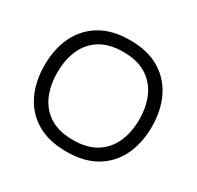

<svg xmlns="http://www.w3.org/2000/svg" viewBox="-148 -840 1043 1019"><g transform="rotate(30 373.5 -331.0)"><path d="M374 10Q265 10 192 -33.5Q119 -77 82 -154Q45 -231 45 -331Q45 -430 82 -507Q119 -584 192 -628Q265 -672 374 -672Q482 -672 555 -628Q628 -584 665 -507Q702 -430 702 -331Q702 -231 665 -154Q628 -77 555 -33.5Q482 10 374 10ZM374 -61Q459 -61 514.5 -95.5Q570 -130 597.5 -191Q625 -252 625 -331Q625 -409 597.5 -470Q570 -531 514.5 -565.5Q459 -600 374 -600Q288 -600 232.5 -565.5Q177 -531 150 -470Q123 -409 123 -331Q123 -252 150 -191Q177 -130 232.5 -95.5Q288 -61 374 -61Z"/></g></svg>

Font: Nata Sans
Style: Regular
Weight: 400
Designer: Daniel Uzquiano Cruz
Version: Version 1.001